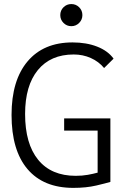

<svg xmlns="http://www.w3.org/2000/svg" viewBox="-20 -911 626 941"><path d="M339.4 9.8Q192.9 9.8 114.7 -82.3Q36.6 -174.3 36.6 -347.7Q36.6 -517.1 115 -610.1Q193.4 -703.1 335.4 -703.1Q403.8 -703.1 456.5 -682.4Q509.3 -661.6 536.6 -623.5L490.2 -577.6Q463.9 -609.4 425 -626.7Q386.2 -644 341.3 -644Q228 -644 165.5 -567.6Q103 -491.2 103 -352.5Q103 -206.1 167.2 -127.7Q231.4 -49.3 351.1 -49.3Q383.3 -49.3 410.4 -54.2Q437.5 -59.1 458.5 -64.9V-271H294.4V-330.6H521V-19.5Q500.5 -13.2 451.7 -1.7Q402.8 9.8 339.4 9.8ZM329.6 -782.7Q307.1 -782.7 291.3 -798.6Q275.4 -814.5 275.4 -836.9Q275.4 -859.9 291.3 -875.5Q307.1 -891.1 329.6 -891.1Q352.1 -891.1 367.9 -875.5Q383.8 -859.9 383.8 -836.9Q383.8 -814.5 367.9 -798.6Q352.1 -782.7 329.6 -782.7Z"/></svg>

Font: CaskaydiaMono NF Light
Style: Regular
Weight: 300
Designer: Aaron Bell
Foundry: Saja Typeworks
Version: Version 2111.001; ttfautohint (v1.8.4);Nerd Fonts 3.1.1